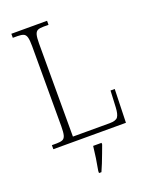

<svg xmlns="http://www.w3.org/2000/svg" viewBox="-169 -804 881 1116"><g transform="rotate(-20 271.5 -246.5)"><path d="M43 0V-25H73Q96 -25 109 -30.5Q122 -36 127 -54Q132 -72 132 -109V-605Q132 -642 127 -660Q122 -678 109 -683.5Q96 -689 72 -689H43V-714H264V-689H234Q210 -689 197.5 -683.5Q185 -678 180 -660Q175 -642 175 -606V-30H402Q442 -30 453.5 -47Q465 -64 467 -104L472 -207H498L492 0ZM245 208Q252 172 257.5 134.5Q263 97 267 61H319V71Q311 92 301 119.5Q291 147 280 174Q269 201 260 221H245Z"/></g></svg>

Font: Noto Serif Khmer SemiCondensed ExtraLight
Style: Regular
Weight: 200
Width: 4
Designer: Danh Hong and the Monotype Design Team
Foundry: Monotype Imaging Inc.
Version: Version 2.004; ttfautohint (v1.8.4.7-5d5b)